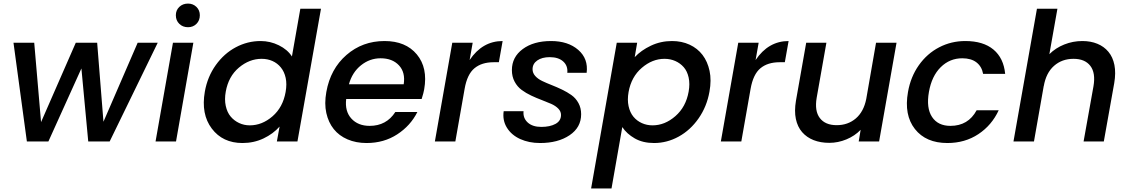

<svg xmlns="http://www.w3.org/2000/svg" viewBox="-20 -789 6299 1071"><path d="M129.9 0 55.2 -550.8H170.9L209 -107.9L402.8 -550.8H522L557.1 -109.9L748 -550.8H859.9L591.8 0H472.2L434.1 -407.2L250 0Z M847.7 0 944.8 -550.8H1058.6L961.9 0ZM1028.8 -637.2Q999.5 -637.2 980.2 -656Q960.9 -674.8 960.9 -704.1Q960.9 -731.9 980.2 -750.5Q999.5 -769 1028.8 -769Q1056.6 -769 1075.7 -750.5Q1094.7 -731.9 1094.7 -704.1Q1094.7 -674.8 1075.9 -656Q1057.1 -637.2 1028.8 -637.2Z M1122.6 -277.8Q1137.2 -360.8 1183.6 -425.8Q1230 -490.7 1295.4 -525.4Q1360.8 -560.1 1433.6 -560.1Q1487.3 -560.1 1535.4 -536.4Q1583.5 -512.7 1608.4 -474.1L1655.3 -740.2H1770.5L1639.2 0H1524.4L1539.6 -83Q1503.9 -42.5 1450 -16.8Q1396 8.8 1332.5 8.8Q1222.2 8.8 1161.4 -71.8Q1100.6 -152.3 1122.6 -277.8ZM1573.2 -275.9Q1581.1 -320.3 1573.5 -354.7Q1565.9 -389.2 1546.6 -412.8Q1527.3 -436.5 1499.8 -448.7Q1472.2 -460.9 1439.5 -460.9Q1371.1 -460.9 1312.7 -411.9Q1254.4 -362.8 1239.3 -277.8Q1231.4 -234.4 1239.3 -198.2Q1247.1 -162.1 1266.6 -138.9Q1286.1 -115.7 1313.7 -102.8Q1341.3 -89.8 1373.5 -89.8Q1441.9 -89.8 1500 -140.1Q1558.1 -190.4 1573.2 -275.9Z M2103 -463.9Q2042.5 -463.9 1993.7 -424.8Q1944.8 -385.7 1926.3 -318.8H2231.9Q2242.2 -385.3 2205.3 -424.6Q2168.5 -463.9 2103 -463.9ZM2308.1 -164.1Q2270 -87.9 2195.8 -39.6Q2121.6 8.8 2024.9 8.8Q1965.8 8.8 1918.7 -11.5Q1871.6 -31.7 1841.8 -68.8Q1812 -106 1800.3 -158.4Q1788.6 -210.9 1800.3 -275.9Q1823.2 -404.8 1912.6 -482.4Q2002 -560.1 2125 -560.1Q2243.2 -560.1 2305.2 -485.4Q2367.2 -410.6 2346.2 -291Q2343.3 -272.5 2332 -236.8H1911.1Q1902.8 -168.5 1939.9 -127.7Q1977.1 -86.9 2042 -86.9Q2135.3 -86.9 2185.1 -164.1Z M2520 0H2405.8L2502.9 -550.8H2616.7L2599.6 -454.1Q2670.9 -560.1 2783.7 -560.1L2762.7 -441.9H2733.9Q2667 -441.9 2626.5 -408.2Q2585.9 -374.5 2571.8 -293.9Z M3221.7 -151.9Q3221.7 -78.1 3157.2 -34.7Q3092.8 8.8 2992.7 8.8Q2930.7 8.8 2881.8 -13.4Q2833 -35.6 2807.6 -76.7Q2782.2 -117.7 2789.6 -168.9H2900.4Q2896.5 -130.9 2923.3 -106Q2950.2 -81.1 2999.5 -81.1Q3047.9 -81.1 3078.6 -97.9Q3109.4 -114.7 3109.4 -147.9Q3109.4 -167.5 3094.2 -183.1Q3079.1 -198.7 3054.9 -209.5Q3030.8 -220.2 3001.5 -231.2Q2972.2 -242.2 2943.1 -255.9Q2914.1 -269.5 2889.9 -287.4Q2865.7 -305.2 2850.6 -333.5Q2835.4 -361.8 2835.4 -397.9Q2835.4 -470.7 2896 -515.4Q2956.5 -560.1 3053.7 -560.1Q3148.9 -560.1 3205.6 -510.7Q3262.2 -461.4 3252.4 -382.8H3144.5Q3148.4 -421.9 3121.8 -446Q3095.2 -470.2 3046.4 -470.2Q3003.4 -470.2 2977.1 -451.9Q2950.7 -433.6 2950.7 -402.8Q2950.7 -381.8 2965.6 -365.2Q2980.5 -348.6 3004.4 -337.2Q3028.3 -325.7 3057.1 -314.5Q3085.9 -303.2 3115 -289.3Q3144 -275.4 3168 -258.3Q3191.9 -241.2 3206.8 -213.9Q3221.7 -186.5 3221.7 -151.9Z M3520.5 -470.2Q3556.2 -508.3 3610.8 -534.2Q3665.5 -560.1 3728.5 -560.1Q3782.7 -560.1 3826.7 -539.8Q3870.6 -519.5 3898.7 -482.7Q3926.8 -445.8 3938 -393.8Q3949.2 -341.8 3937.5 -277.8Q3922.9 -194.8 3877 -128.9Q3831.1 -63 3765.9 -27.1Q3700.7 8.8 3628.4 8.8Q3565.9 8.8 3521 -16.8Q3476.1 -42.5 3451.2 -80.1L3391.1 262.2H3277.3L3420.4 -550.8H3534.2ZM3821.3 -277.8Q3829.1 -321.3 3821.3 -356.7Q3813.5 -392.1 3793.9 -414.3Q3774.4 -436.5 3746.8 -448.7Q3719.2 -460.9 3686.5 -460.9Q3618.7 -460.9 3560.1 -410.6Q3501.5 -360.4 3486.3 -275.9Q3478.5 -232.4 3486.3 -196.8Q3494.1 -161.1 3513.4 -137.9Q3532.7 -114.7 3560.3 -102.3Q3587.9 -89.8 3620.1 -89.8Q3688.5 -89.8 3747.3 -141.1Q3806.2 -192.4 3821.3 -277.8Z M4115.2 0H4001L4098.1 -550.8H4211.9L4194.8 -454.1Q4266.1 -560.1 4378.9 -560.1L4357.9 -441.9H4329.1Q4262.2 -441.9 4221.7 -408.2Q4181.2 -374.5 4167 -293.9Z M4981 -550.8 4883.8 0H4770L4780.8 -64.9Q4748 -30.8 4701.4 -11.5Q4654.8 7.8 4606 7.8Q4557.1 7.8 4518.6 -7.3Q4480 -22.5 4454.3 -52Q4428.7 -81.5 4419.4 -125.5Q4410.2 -169.4 4419.9 -227.1L4477.1 -550.8H4589.8L4535.6 -244.1Q4522.9 -169.9 4553.2 -130.4Q4583.5 -90.8 4647 -90.8Q4710 -90.8 4753.9 -128.4Q4797.9 -166 4812 -236.8L4866.7 -550.8Z M5044.9 -275.9Q5059.6 -360.4 5105.5 -425.3Q5151.4 -490.2 5218.8 -525.1Q5286.1 -560.1 5364.7 -560.1Q5464.8 -560.1 5521.7 -512.5Q5578.6 -464.8 5586.9 -377H5463.9Q5456.5 -418 5427 -440.9Q5397.5 -463.9 5347.7 -463.9Q5277.8 -463.9 5227.5 -414.3Q5177.2 -364.7 5161.6 -275.9Q5146 -186.5 5179 -136.7Q5211.9 -86.9 5281.7 -86.9Q5380.9 -86.9 5427.7 -173.8H5550.8Q5512.2 -90.3 5437.5 -40.8Q5362.8 8.8 5264.6 8.8Q5145 8.8 5083.5 -69.3Q5022 -147.5 5044.9 -275.9Z M5633.3 0 5764.2 -740.2H5878.4L5833.5 -486.8Q5868.2 -521.5 5916.5 -540.8Q5964.8 -560.1 6017.6 -560.1Q6064 -560.1 6101.1 -544.9Q6138.2 -529.8 6162.8 -500.2Q6187.5 -470.7 6196.3 -426.8Q6205.1 -382.8 6195.3 -325.2L6137.2 0H6024.4L6079.6 -308.1Q6092.3 -382.3 6062 -421.6Q6031.7 -460.9 5968.3 -460.9Q5903.8 -460.9 5859.4 -421.6Q5814.9 -382.3 5802.2 -308.1V-310.1L5747.6 0Z"/></svg>

Font: SVN-Poppins Medium
Style: Italic
Weight: 500
Italic angle: -10°
Designer: Ninad Kale (Devanagari), Jonny Pinhorn (Latin)
Foundry: Indian Type Foundry
Version: Version 3.002 2017